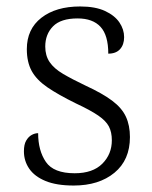

<svg xmlns="http://www.w3.org/2000/svg" viewBox="-20 -564 470 594"><path d="M208 10Q155 10 121 -4Q87 -18 70.5 -42Q54 -66 54 -96Q54 -117 61 -129Q68 -141 78 -146.5Q88 -152 98 -152Q98 -98 122 -63Q146 -28 211 -28Q267 -28 296.5 -57.5Q326 -87 326 -130Q326 -155 317 -172.5Q308 -190 284 -206.5Q260 -223 215 -244Q160 -271 126.5 -294Q93 -317 78 -344.5Q63 -372 63 -412Q63 -474 108 -509Q153 -544 228 -544Q275 -544 305 -530Q335 -516 349.5 -494.5Q364 -473 364 -449Q364 -426 351.5 -412Q339 -398 315 -398Q315 -455 291 -481Q267 -507 220 -507Q168 -507 144 -482.5Q120 -458 120 -420Q120 -392 133.5 -372Q147 -352 175 -335.5Q203 -319 245 -299Q297 -275 327 -252.5Q357 -230 369.5 -203Q382 -176 382 -140Q382 -69 334 -29.5Q286 10 208 10Z"/></svg>

Font: Noto Serif Armenian Light
Style: Regular
Weight: 300
Version: Version 2.007